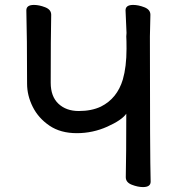

<svg xmlns="http://www.w3.org/2000/svg" viewBox="-20 -740 719 780"><path d="M561 20Q540 20 515.5 10.5Q491 1 491 -20Q493 -109 493 -278Q475 -252 416 -225.5Q357 -199 292 -199Q226 -199 181 -229.5Q136 -260 113 -306Q90 -352 90 -400Q90 -592 87 -698Q87 -720 118 -720Q139 -720 163.5 -710.5Q188 -701 188 -680Q186 -592 186 -404Q186 -348 217.5 -318.5Q249 -289 300 -289Q352 -289 390 -307Q456 -340 479 -417Q494 -469 494 -542Q494 -579 493 -592L494 -606Q494 -619 490 -698Q490 -720 521 -720Q542 -720 566.5 -710.5Q591 -701 591 -680L589 -592Q589 -109 592 -2Q592 20 561 20Z"/></svg>

Font: LXGW ZhenKai
Style: Regular
Weight: 400
Designer: LXGW / Fontworks Inc.
Foundry: LXGW / Fontworks Inc.
Version: Version 0.800;June 8, 2025